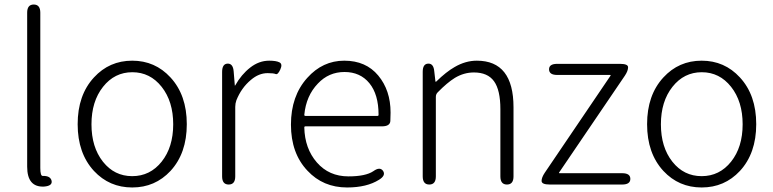

<svg xmlns="http://www.w3.org/2000/svg" viewBox="-20 -815 3416 848"><path d="M100 -79V-759Q100 -795 129 -795Q158 -795 158 -759V-73Q158 -37 169 -38Q203 -39 208 -16Q212 6 175 9Q100 13 100 -79Z M395 -60Q323 -138 323 -266.5Q323 -395 395 -473Q463 -547 564 -547Q665 -547 733 -473Q805 -395 805 -266.5Q805 -138 733 -60Q665 13 564 13Q463 13 395 -60ZM434.5 -101Q485 -37 564 -37Q643 -37 694 -101Q745 -165 745 -266Q745 -367 694 -431.5Q643 -496 564.5 -496Q486 -496 435 -431.5Q384 -367 384 -266Q384 -165 434.5 -101Z M990 0Q961 0 961 -36V-497Q961 -533 985 -534Q1009 -535 1012 -500L1017 -439Q1017 -434 1019 -438Q1046 -486 1085 -516.5Q1124 -547 1169 -547Q1200 -547 1214.5 -539.5Q1229 -532 1218 -508Q1207 -484 1197.5 -488Q1188 -492 1162 -492Q1123 -492 1088 -462Q1046 -427 1024 -372Q1019 -358 1019 -343V-36Q1019 0 990 0Z M1513 13Q1407 13 1338 -61Q1265 -138 1265 -264.5Q1265 -391 1337 -471Q1405 -547 1500.5 -547Q1596 -547 1650.5 -481.5Q1705 -416 1705 -318Q1705 -299 1704 -280Q1702 -257 1667 -257H1329Q1324 -257 1324 -252Q1326 -159 1379.5 -97.5Q1433 -36 1519 -36Q1595 -36 1629 -59Q1658 -80 1672 -60Q1685 -40 1654 -21Q1600 13 1513 13ZM1324 -308Q1324 -303 1329 -303H1647Q1652 -303 1652 -308Q1652 -398 1611.5 -447.5Q1571 -497 1501.5 -497Q1432 -497 1384 -446Q1332 -392 1324 -308Z M1876 0Q1847 0 1847 -36V-498Q1847 -533 1871 -534Q1895 -535 1898 -500L1903 -457Q1903 -452 1907 -455Q1951 -498 1988 -519Q2036 -547 2086 -547Q2248 -547 2248 -341V-36Q2248 0 2219 0Q2190 0 2190 -36V-333Q2190 -417 2162 -456Q2134 -495 2073 -495Q2029 -495 1989 -471Q1955 -450 1913 -407Q1905 -399 1905 -387V-36Q1905 0 1876 0Z M2408 0Q2372 0 2372 -16Q2372 -31 2386 -52L2676 -480Q2679 -484 2674 -484H2441Q2405 -484 2405 -509Q2405 -533 2441 -533H2718Q2754 -533 2754 -518Q2754 -502 2740 -481L2450 -54Q2447 -50 2452 -50H2728Q2764 -50 2764 -25Q2764 0 2728 0Z M2910 -60Q2838 -138 2838 -266.5Q2838 -395 2910 -473Q2978 -547 3079 -547Q3180 -547 3248 -473Q3320 -395 3320 -266.5Q3320 -138 3248 -60Q3180 13 3079 13Q2978 13 2910 -60ZM2949.5 -101Q3000 -37 3079 -37Q3158 -37 3209 -101Q3260 -165 3260 -266Q3260 -367 3209 -431.5Q3158 -496 3079.5 -496Q3001 -496 2950 -431.5Q2899 -367 2899 -266Q2899 -165 2949.5 -101Z"/></svg>

Font: Resource Han Rounded CN Light
Style: Regular
Weight: 300
Designer: Cyano Hao (round all glyphs); Ryoko NISHIZUKA 西塚涼子 (kana, bopomofo & ideographs); Paul D. Hunt (Latin, Greek & Cyrillic)
Foundry: Cyano Hao
Version: 0.990